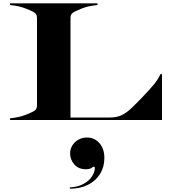

<svg xmlns="http://www.w3.org/2000/svg" viewBox="-20 -720 1032 1152"><path d="M400.6 200.3Q400.6 175.1 413.8 153.3Q427 131.5 450 118.3Q473 105.1 502.2 105.1Q546.6 105.1 576.4 138.7Q606.2 172.3 606.2 228.3Q606.2 282.3 580.2 323.9Q554.2 365.5 507.6 388.9Q461 412.3 399 412.3V404.3Q446.6 402.3 480.2 383.9Q513.8 365.5 531.4 339.1Q549 312.7 549 287.1Q549 285.5 548 282.9Q547 280.3 543.4 280.3Q538.2 280.3 528.4 287.9Q518.6 295.5 495 295.5Q451.4 295.5 426 266.7Q400.6 237.9 400.6 200.3ZM40 -10Q70.5 -13.5 92 -18.2Q113.5 -23 138 -32.5Q176 -47.5 189 -57.2Q202 -67 202 -87.5V-612.5Q202 -633 189 -642.8Q176 -652.5 138 -667.5Q113.5 -677 92 -681.8Q70.5 -686.5 40 -690V-700H565V-690Q534.5 -686.5 513 -682Q491.5 -677.5 467 -667.5Q429.5 -652.5 416.2 -642.8Q403 -633 403 -612.5V-15H641Q680 -15 708.8 -28.5Q737.5 -42 765.8 -68.5Q794 -95 831.5 -134Q882 -186.5 906.8 -217.5Q931.5 -248.5 942 -275H952V0H40Z"/></svg>

Font: Engraving CC
Style: Bold
Weight: 700
Designer: indestructible type*
Foundry: Cowboy Collective
Version: Version 1.000